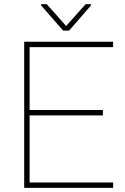

<svg xmlns="http://www.w3.org/2000/svg" viewBox="-20 -914 609 934"><path d="M124 -26.4V-352.5H480.5V-378.9H124V-684.6H530.3V-710.9H97.7V0H530.3V-26.4ZM179.7 -893.6V-888.2L287.1 -765.1H315.9L422.4 -887.2V-893.6H396.5L301.8 -787.6L207.5 -893.6Z"/></svg>

Font: Vazirmatn Thin
Style: Regular
Weight: 100
Designer: Saber Rastikerdar
Foundry: Saber Rastikerdar
Version: Version 33.003